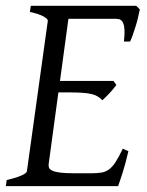

<svg xmlns="http://www.w3.org/2000/svg" viewBox="-20 -635 502 655"><path d="M418 -119.1Q408.2 -76.7 398.2 -45.4Q388.2 -14.2 382.8 0H0L2.9 -21Q33.7 -27.8 52.2 -35.9Q70.8 -43.9 71.8 -50.8L143.1 -564Q144 -569.8 128.9 -578.6Q113.8 -587.4 82 -594.2L85 -615.2H444.8L457 -603Q454.6 -590.3 450.9 -575.2Q447.3 -560.1 442.6 -544.9Q438 -529.8 433.1 -516.1Q428.2 -502.4 423.8 -493.2H402.8Q405.3 -515.6 404.8 -530.5Q404.3 -545.4 400.9 -554.4Q397.5 -563.5 391.6 -567.1Q385.7 -570.8 377 -570.8H213.4L184.6 -358.9H367.2L377 -345.2Q372.1 -338.4 366 -331.1Q359.9 -323.7 353.3 -316.7Q346.7 -309.6 340.3 -303.5Q334 -297.4 329.1 -293Q321.3 -301.3 312.5 -306.4Q303.7 -311.5 290.8 -314.5Q277.8 -317.4 259 -318.6Q240.2 -319.8 212.9 -319.8H179.2L146 -75.2Q145 -67.9 147.5 -62.3Q149.9 -56.6 159.2 -52.5Q168.5 -48.3 186 -46.1Q203.6 -43.9 232.9 -43.9H292Q312.5 -43.9 326.7 -46.4Q340.8 -48.8 352.3 -57.4Q363.8 -65.9 374.5 -82.5Q385.3 -99.1 398.9 -127.9Z"/></svg>

Font: Gentium Plus Afr
Style: Italic
Weight: 400
Italic angle: -8°
Designer: J. Victor Gaultney, Annie Olsen, Iska Routamaa, Becca Hirsbrunner
Foundry: SIL International
Version: Version 5.000